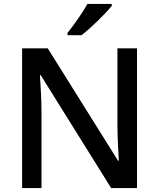

<svg xmlns="http://www.w3.org/2000/svg" viewBox="-20 -961 813 981"><path d="M551 -931V-941H427C402 -896 355 -830 325 -793V-781H396C444 -817 522 -894 551 -931ZM680 0V-714H580V-325C580 -263 585 -175 587 -140H583L224 -714H93V0H192V-385C192 -455 187 -530 184 -577H188L548 0Z"/></svg>

Font: Noto Sans Georgian Medium
Style: Regular
Weight: 500
Designer: Monotype Design Team, Akaki Razmadze
Foundry: Google LLC
Version: Version 2.005